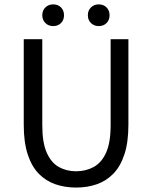

<svg xmlns="http://www.w3.org/2000/svg" viewBox="-20 -833 685 865"><path d="M322.8 12Q272.5 12 229.4 -2.9Q186.3 -17.9 154.4 -50.6Q122.5 -83.4 104.7 -137.9Q87 -192.4 87 -271V-656.3H170.5V-268.7Q170.5 -189.9 190.8 -144.6Q211.1 -99.4 245.5 -80.4Q280 -61.4 322.8 -61.4Q366.3 -61.4 401.6 -80.4Q436.9 -99.4 457.7 -144.6Q478.4 -189.9 478.4 -268.7V-656.3H558.5V-271Q558.5 -192.4 540.6 -137.9Q522.7 -83.4 490.8 -50.6Q459 -17.9 416.1 -2.9Q373.1 12 322.8 12ZM219.5 -715.5Q198.7 -715.5 184.6 -729.1Q170.5 -742.8 170.5 -764.4Q170.5 -786 184.6 -799.7Q198.7 -813.3 219.5 -813.3Q241.2 -813.3 254.8 -799.7Q268.4 -786 268.4 -764.4Q268.4 -742.8 254.8 -729.1Q241.2 -715.5 219.5 -715.5ZM424.7 -715.5Q404 -715.5 389.9 -729.1Q375.8 -742.8 375.8 -764.4Q375.8 -786 389.9 -799.7Q404 -813.3 424.7 -813.3Q446.4 -813.3 460 -799.7Q473.6 -786 473.6 -764.4Q473.6 -742.8 460 -729.1Q446.4 -715.5 424.7 -715.5Z"/></svg>

Font: Source Sans 3 Variable
Style: Regular
Weight: 200
Designer: Paul D. Hunt
Foundry: Adobe Systems Incorporated
Version: Version 3.026